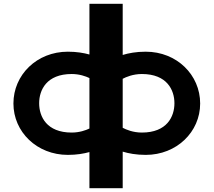

<svg xmlns="http://www.w3.org/2000/svg" viewBox="-20 -917 1128 1014"><path d="M452.3 -629.1C422.7 -637.4 384.7 -644 338.4 -644C174.3 -644 50.9 -521.6 50.9 -370.5C50.9 -220.1 175 -99 338.4 -99C384.7 -99 422.7 -105.6 452.3 -113.9V77H628V-116.2C658.6 -106.8 699.1 -99 749.6 -99C913 -99 1037.1 -220.1 1037.1 -370.5C1037.1 -521.6 913.7 -644 749.6 -644C699.1 -644 658.6 -636.2 628 -626.8V-897H452.3ZM452.3 -504.8V-238.2C432.5 -228.8 399.5 -216.9 358.7 -216.9C226.2 -216.9 186.8 -301.1 186.8 -371.8C186.8 -441.9 226.2 -526.1 358.7 -526.1C399.5 -526.1 432.5 -514.2 452.3 -504.8ZM729.3 -216.9C682.6 -216.9 646.1 -232.5 628 -242.1V-500.9C646.1 -510.5 682.6 -526.1 729.3 -526.1C861.8 -526.1 901.2 -441.9 901.2 -371.8C901.2 -301.1 861.8 -216.9 729.3 -216.9Z"/></svg>

Font: Hussar
Style: BdWide
Weight: 700
Foundry: Cannot Into Space Fonts
Version: Version 2.00